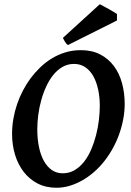

<svg xmlns="http://www.w3.org/2000/svg" viewBox="-20 -865 612 900"><path d="M447.8 -369.1Q447.8 -410.2 439.9 -446Q432.1 -481.9 417 -508.5Q401.9 -535.2 379.2 -550.3Q356.4 -565.4 327.1 -565.4Q297.4 -565.4 272.9 -551.3Q248.5 -537.1 229.5 -513.4Q210.4 -489.7 196.3 -458.7Q182.1 -427.7 172.9 -393.8Q163.6 -359.9 159.2 -325.2Q154.8 -290.5 154.8 -259.8Q154.8 -214.4 162.6 -176.3Q170.4 -138.2 185.8 -110.6Q201.2 -83 223.1 -67.9Q245.1 -52.7 273.9 -52.7Q305.2 -52.7 330.1 -67.6Q355 -82.5 374.3 -107.2Q393.6 -131.8 407.5 -164.3Q421.4 -196.8 430.4 -231.9Q439.5 -267.1 443.6 -302.7Q447.8 -338.4 447.8 -369.1ZM564.5 -377.9Q564.5 -343.3 557.9 -307.6Q551.3 -272 539.1 -237.3Q526.9 -202.6 509 -170.2Q491.2 -137.7 469.2 -109.9Q448.7 -83.5 423.1 -60.8Q397.5 -38.1 368.7 -21.2Q339.8 -4.4 308.6 5.4Q277.3 15.1 244.6 15.1Q194.8 15.1 156.2 -4.9Q117.7 -24.9 91.1 -59.3Q64.5 -93.8 50.5 -139.6Q36.6 -185.5 36.6 -236.8Q36.6 -272.9 42.7 -308.1Q48.8 -343.3 60.1 -376.5Q71.3 -409.7 87.2 -439.9Q103 -470.2 122.6 -497.1Q143.1 -524.4 168 -548.6Q192.9 -572.8 222.4 -590.8Q252 -608.9 286.1 -619.4Q320.3 -629.9 358.9 -629.9Q411.1 -629.9 449.7 -609.9Q488.3 -589.8 513.9 -555.4Q539.6 -521 552 -475.1Q564.5 -429.2 564.5 -377.9ZM528.3 -769 298.3 -653.8Q291.5 -658.2 285.4 -668Q279.3 -677.7 274.9 -687.5L447.8 -845.2Q457 -840.3 468.5 -834.2Q480 -828.1 491.2 -821.8Q502.4 -815.4 512.2 -809.6Q522 -803.7 528.3 -799.3Z"/></svg>

Font: Gentium Basic
Style: Bold Italic
Weight: 700
Italic angle: -8°
Designer: J. Victor Gaultney and Annie Olsen
Foundry: SIL International
Version: Version 1.102; 2013; Maintenance release